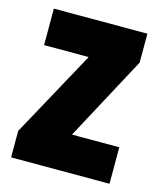

<svg xmlns="http://www.w3.org/2000/svg" viewBox="-89 -619 576 686"><g transform="rotate(15 198.5 -276.5)"><path d="M380 0V-135H205L372 -446V-553H26V-418H191L16 -98V0Z"/></g></svg>

Font: Noto Sans Devanagari ExtraCondensed Black
Style: Regular
Weight: 900
Width: 2
Designer: Jelle Bosma - Monotype Design Team
Foundry: Monotype Imaging Inc.
Version: Version 2.004